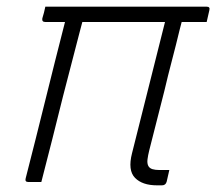

<svg xmlns="http://www.w3.org/2000/svg" viewBox="-20 -546 649 576"><path d="M488 -36Q486 -27 484 -18.5Q482 -10 480 -1Q477 10 466 10H451Q407 10 385 -12.5Q363 -35 376 -86Q401 -185 425.5 -283Q450 -381 475 -480H227L218 -446Q206 -399 193.5 -351.5Q181 -304 169 -257Q153 -193 137 -129Q121 -65 104 0H65Q54 0 57 -11Q87 -128 116 -245.5Q145 -363 175 -480H116Q105 -480 107 -491Q110 -501 112 -508.5Q114 -516 116 -526H600Q611 -526 608 -515Q606 -505 604 -497.5Q602 -490 600 -480H525L519 -457Q508 -411 496 -365.5Q484 -320 473 -273L428 -96Q424 -80 422.5 -68Q421 -56 425 -48Q429 -41 437.5 -38.5Q446 -36 457 -36Z"/></svg>

Font: Recursive Sn Lnr St Lt
Style: Italic
Weight: 300
Italic angle: -15°
Version: Version 1.079;hotconv 1.0.112;makeotfexe 2.5.65598; ttfautoh